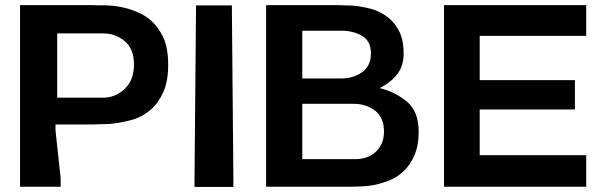

<svg xmlns="http://www.w3.org/2000/svg" viewBox="-20 -741 2392 762"><path d="M343.8 -720.7Q363.3 -719.7 402.3 -719.7Q442.4 -718.8 486.3 -707Q509.8 -700.2 533.2 -689.5Q556.6 -678.7 576.2 -662.1Q607.4 -635.7 627.9 -592.8Q647.5 -549.8 647.5 -483.4Q647.5 -418 627.9 -375Q608.4 -332 578.1 -305.7Q542 -274.4 497.1 -263.7Q452.1 -252 414.1 -249Q394.5 -248 377.9 -248Q361.3 -248 351.6 -247.1Q344.7 -247.1 324.2 -247.1Q302.7 -247.1 279.3 -247.1Q250 -247.1 224.6 -247.1Q200.2 -247.1 200.2 -247.1Q200.2 -239.3 200.2 -224.6Q207 -161.1 220.7 -34.2Q220.7 -22.5 220.7 0Q167 0 59.6 0Q59.6 -240.2 59.6 -720.7Q65.4 -720.7 76.2 -720.7Q154.3 -720.7 210.9 -720.7Q230.5 -720.7 251 -720.7Q293.9 -720.7 343.8 -720.7ZM390.6 -353.5Q438.5 -353.5 475.6 -388.7Q511.7 -423.8 511.7 -485.4Q511.7 -545.9 475.6 -577.1Q438.5 -608.4 390.6 -608.4Q330.1 -608.4 207 -608.4Q207 -523.4 207 -353.5Q252.9 -353.5 298.8 -353.5Q344.7 -353.5 390.6 -353.5Z M757.8 -719.7Q805.7 -719.7 900.4 -719.7Q900.4 -711.9 900.4 -694.3Q902.3 -474.6 906.2 -35.2Q906.2 -23.4 906.2 1Q854.5 1 752 1Q752 -6.8 752 -23.4Q752 -27.3 752 -35.2Q753.9 -254.9 757.8 -694.3Q757.8 -703.1 757.8 -719.7Q757.8 -719.7 757.8 -719.7Z M1486.3 -391.6Q1548.8 -376 1594.7 -337.9Q1641.6 -298.8 1641.6 -218.8Q1641.6 -162.1 1624 -123Q1607.4 -85 1580.1 -59.6Q1562.5 -43.9 1543 -33.2Q1522.5 -22.5 1502 -16.6Q1462.9 -3.9 1427.7 -2Q1391.6 0 1372.1 0Q1352.5 0 1319.3 0Q1285.2 0 1266.6 0Q1190.4 0 1036.1 0Q1036.1 -179.7 1036.1 -360.4Q1036.1 -540 1036.1 -720.7Q1072.3 -720.7 1107.4 -720.7Q1143.6 -720.7 1179.7 -720.7Q1226.6 -720.7 1322.3 -720.7Q1332 -720.7 1346.7 -719.7Q1361.3 -719.7 1379.9 -718.8Q1413.1 -715.8 1452.1 -706.1Q1491.2 -695.3 1522.5 -669.9Q1548.8 -648.4 1565.4 -614.3Q1582 -580.1 1582 -529.3Q1582 -477.5 1554.7 -444.3Q1528.3 -411.1 1486.3 -391.6ZM1335.9 -619.1Q1284.2 -619.1 1179.7 -619.1Q1179.7 -555.7 1179.7 -429.7Q1231.4 -429.7 1335.9 -429.7Q1381.8 -429.7 1417 -454.1Q1452.1 -479.5 1452.1 -529.3Q1452.1 -578.1 1417 -598.6Q1381.8 -619.1 1335.9 -619.1ZM1391.6 -109.4Q1391.6 -109.4 1390.6 -109.4Q1439.5 -109.4 1471.7 -138.7Q1503.9 -168.9 1503.9 -218.8Q1503.9 -274.4 1468.8 -301.8Q1432.6 -329.1 1382.8 -329.1Q1314.5 -329.1 1179.7 -329.1Q1179.7 -255.9 1179.7 -109.4Q1232.4 -109.4 1285.2 -109.4Q1338.9 -109.4 1391.6 -109.4Z M1742.2 0Q1742.2 -240.2 1742.2 -720.7Q1929.7 -720.7 2306.6 -720.7Q2306.6 -680.7 2306.6 -598.6Q2165 -598.6 1883.8 -598.6Q1883.8 -540 1883.8 -422.9Q2009.8 -422.9 2261.7 -422.9Q2261.7 -384.8 2261.7 -306.6Q2135.7 -306.6 1883.8 -306.6Q1883.8 -246.1 1883.8 -125Q2024.4 -125 2306.6 -125Q2306.6 -84 2306.6 0Q2118.2 0 1742.2 0Q1742.2 0 1742.2 0Z"/></svg>

Font: Post Neon Display
Style: Regular
Weight: 700
Designer: Ward Goes
Version: Version 1.0